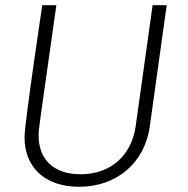

<svg xmlns="http://www.w3.org/2000/svg" viewBox="-20 -706 722 736"><path d="M619 -686H565L500 -222C485 -114 408 -38 289 -38C184 -38 128 -96 128 -187C128 -214 129 -210 196 -686H142C142 -686 74 -233 74 -180C74 -64 153 10 283 10C427 10 534 -81 554 -220Z"/></svg>

Font: Chivo Light
Style: Italic
Weight: 300
Italic angle: -8°
Designer: Hector Gatti
Foundry: Omnibus-Type
Version: Version 1.003;PS 001.003;hotconv 1.0.70;makeotf.lib2.5.58329